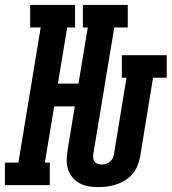

<svg xmlns="http://www.w3.org/2000/svg" viewBox="-62 -755 700 783"><path d="M339 8Q319 8 300 5Q281 2 264 -7Q247 -16 235 -30Q223 -44 216.5 -62Q210 -80 210 -99.5Q210 -119 213 -139L243 -321H159L121 -92H141V0H-42V-92H13L104 -643H61V-735H244V-643H212L174 -414H258L296 -643H276V-735H459V-643H404L318 -124Q317 -116 318.5 -108Q320 -100 325 -94.5Q330 -89 337.5 -86.5Q345 -84 353 -84Q362 -84 371 -87Q380 -90 387 -96Q394 -102 398 -110.5Q402 -119 403 -128L454 -438H435V-530H618V-438H562L509 -113Q505 -94 497.5 -76.5Q490 -59 477.5 -44.5Q465 -30 448 -19.5Q431 -9 412.5 -3Q394 3 376 5.5Q358 8 339 8Z"/></svg>

Font: Iosevka Curly Slab SmBdEx
Style: Italic
Weight: 600
Width: 7
Italic angle: -9°
Monospace: yes
Designer: Belleve Invis
Foundry: Belleve Invis
Version: Version 11.1.0; ttfautohint (v1.8.3)